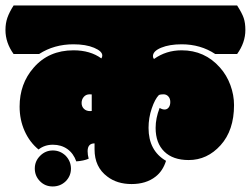

<svg xmlns="http://www.w3.org/2000/svg" viewBox="-62 -670 918 703"><path d="M545.9 -81.1Q481.9 -118.2 481.9 -201.7Q481.9 -238.8 493.7 -273.2Q505.4 -307.6 520 -322.3Q525.9 -324.7 536.6 -324.7Q547.4 -324.7 554.4 -316.9Q561.5 -309.1 561.5 -296.6Q561.5 -284.2 555.7 -276.6Q549.8 -269 540.8 -269Q531.7 -269 522.5 -274.9Q507.8 -237.3 507.8 -201.7Q507.8 -146 539.6 -115Q571.3 -84 628.9 -84Q696.8 -84 745.8 -138.4Q794.9 -192.9 794.9 -285.2Q794.9 -322.3 781.5 -358.6Q768.1 -395 743.2 -422.9Q687.5 -485.8 603 -485.8Q546.4 -485.8 502 -454.1Q498 -458 498 -464.4Q498 -482.9 528.3 -495.4Q558.6 -507.8 603 -507.8Q672.4 -507.8 726.1 -472.2H806.2Q836.4 -514.2 836.4 -560.1Q836.4 -585.9 830.3 -604Q824.2 -622.1 806.2 -649.9H-12.2Q-27.8 -625.5 -34.9 -605.2Q-42 -585 -42 -560.1Q-42 -513.7 -12.2 -472.2H81.1Q136.2 -507.8 207 -507.8Q252.4 -507.8 282.5 -495.1Q312.5 -482.4 312.5 -466.8Q312.5 -460.9 309.1 -456.1Q268.6 -485.8 207 -485.8Q116.2 -485.8 61 -421.9Q9.8 -363.3 9.8 -279.8Q9.8 -231.4 28.1 -190.4Q46.4 -149.4 79.1 -122.6Q101.1 -140.1 131.6 -140.1Q162.1 -140.1 184.6 -124.3Q207 -108.4 217.3 -79.1Q244.6 -81.1 262.7 -88.9Q258.8 -103.5 258.8 -116.2Q258.8 -145 284.2 -145V-123Q284.2 -58.1 331.1 -23.4Q366.7 3.9 419.9 3.9Q473.1 3.9 507.8 -23.4Q534.2 -43.9 545.9 -81.1ZM178.2 -5.9Q197.8 -25.4 197.8 -52.5Q197.8 -79.6 178.2 -100.1Q158.2 -119.1 131.3 -119.1Q104.5 -119.1 85 -99.6Q65.4 -80.1 65.4 -53Q65.4 -25.9 84.2 -6.6Q103 12.7 130.9 12.7Q158.7 12.7 178.2 -5.9ZM268.1 -263.2Q253.9 -263.2 245.4 -271.5Q236.8 -279.8 236.8 -293Q236.8 -306.2 244.9 -315.4Q252.9 -324.7 266.6 -324.7Q272.5 -324.7 273.9 -324.2V-263.7Q272.5 -263.2 268.1 -263.2Z"/></svg>

Font: Friends & Family
Style: Regular
Weight: 400
Designer: Sarang Kulkarni, Maithili Shingre, Noopur Datye
Foundry: Ek Type
Version: Version 1.000;hotconv 1.0.117;makeotfexe 2.5.65602